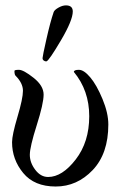

<svg xmlns="http://www.w3.org/2000/svg" viewBox="-20 -679 469 707"><path d="M222.7 -659.2Q248 -659.2 248 -636.7Q248 -604.5 204.6 -530.8Q161.1 -457 151.4 -453.1H148.4Q145.5 -453.1 141.1 -456.1Q136.7 -459 136.7 -465.3Q136.7 -471.7 150.9 -534.7Q165 -597.7 177.7 -634.8Q180.7 -642.6 195.3 -650.9Q210 -659.2 222.7 -659.2ZM157.2 -27.3Q209 -27.3 258.8 -91.8Q308.6 -156.2 308.6 -251Q308.6 -345.7 252 -414.1Q252 -421.9 270.5 -421.9Q289.1 -421.9 312.5 -394Q335.9 -366.2 357.4 -314.5Q378.9 -262.7 378.9 -220.7Q378.9 -113.3 321.3 -52.7Q263.7 7.8 185.1 7.8Q106.4 7.8 65.4 -42Q24.4 -91.8 24.4 -155.3Q24.4 -181.6 44.4 -249Q64.5 -316.4 64.5 -344.7Q64.5 -373 37.1 -400.4Q33.2 -404.3 33.2 -418Q33.2 -421.9 49.8 -421.9Q66.4 -421.9 103.5 -392.6Q140.6 -363.3 140.6 -330.6Q140.6 -297.9 115.2 -217.8Q89.8 -137.7 89.8 -108.9Q89.8 -80.1 109.9 -53.7Q129.9 -27.3 157.2 -27.3Z"/></svg>

Font: CrimsonText-Roman
Style: Roman
Weight: 400
Version: Version 0.13